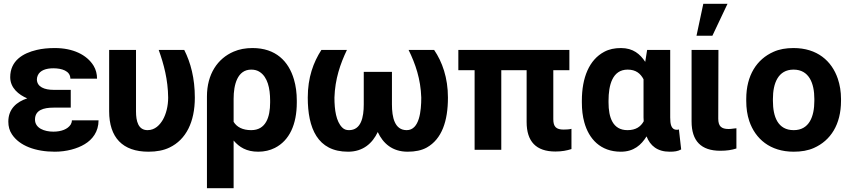

<svg xmlns="http://www.w3.org/2000/svg" viewBox="-20 -792 4497 1015"><path d="M24 -149C24 -124 30 -101 43 -82C83 -21 168 10 270 10C331 10 389 -6 428 -30C468 -54 501 -95 501 -156H360C360 -148 358 -141 354 -134C338 -109 304 -96 262 -96C215 -96 165 -114 165 -160C165 -210 210 -223 263 -223H354V-317H263C216 -317 175 -332 175 -373C175 -380 177 -387 180 -394C192 -420 223 -431 262 -431C305 -431 352 -418 352 -376H493C493 -401 487 -424 475 -444C439 -503 365 -538 270 -538C235 -538 203 -535 174 -528C101 -511 34 -471 34 -384C34 -327 79 -291 124 -272C69 -254 24 -217 24 -149Z M557 -204C557 -65 628 10 765 10C808 10 845 3 876 -12C964 -54 1010 -148 1010 -276C1010 -378 988 -461 954 -528H819C846 -453 868 -371 869 -276C869 -231 858 -189 841 -159C825 -132 800 -104 760 -104C711 -104 699 -151 699 -203V-528H557Z M1074 203H1215V-49C1245 -14 1283 10 1345 10C1378 10 1407 3 1433 -10C1510 -49 1549 -134 1549 -250V-260C1549 -301 1544 -338 1534 -372C1506 -468 1438 -538 1315 -538C1278 -538 1245 -532 1215 -519C1131 -483 1074 -401 1074 -282ZM1215 -148V-270C1215 -344 1235 -424 1308 -424C1326 -424 1341 -420 1354 -411C1394 -384 1408 -327 1408 -260V-250C1408 -172 1385 -104 1308 -104C1263 -104 1232 -120 1215 -148Z M1607 -276C1607 -115 1658 10 1820 10C1900 10 1949 -35 1977 -94C2005 -34 2054 10 2135 10C2175 10 2209 3 2236 -12C2316 -57 2348 -152 2348 -276C2348 -381 2318 -465 2275 -528H2140C2176 -455 2204 -374 2207 -276C2207 -207 2198 -104 2130 -104C2066 -104 2052 -172 2052 -240V-412H1903V-240C1903 -172 1889 -104 1825 -104C1810 -104 1799 -108 1789 -118C1757 -150 1748 -211 1748 -276C1751 -374 1779 -455 1814 -528H1679C1637 -463 1607 -383 1607 -276Z M2403 -421H2489V0H2630V-421H2764V-147C2764 -44 2814 9 2916 9C2950 9 2976 4 3001 -4V-111C2990 -108 2975 -107 2960 -107C2920 -107 2905 -122 2905 -162V-421H2990V-528H2403Z M3056 -250C3056 -212 3060 -177 3069 -145C3093 -58 3154 10 3262 10C3331 10 3370 -26 3398 -71C3417 -22 3455 10 3520 10C3546 10 3562 8 3581 -2L3569 -108C3566 -106 3563 -106 3558 -106C3527 -106 3523 -138 3523 -171V-528H3401L3391 -465C3364 -506 3327 -538 3263 -538C3229 -538 3200 -532 3174 -518C3095 -476 3056 -382 3056 -260ZM3197 -250V-260C3197 -341 3217 -424 3298 -424C3342 -424 3366 -403 3382 -373V-171C3382 -164 3383 -158 3383 -151C3367 -122 3341 -104 3297 -104C3219 -104 3197 -172 3197 -250Z M3636 -150C3636 -47 3686 5 3788 5C3822 5 3848 1 3873 -7V-114L3855 -112C3848 -111 3841 -110 3832 -110C3793 -110 3777 -125 3777 -165L3778 -528H3636ZM3662 -603H3746L3826 -772H3698Z M3925 -259C3925 -220 3930 -185 3941 -152C3973 -58 4051 10 4176 10C4216 10 4252 4 4283 -10C4371 -49 4426 -134 4426 -259V-269C4426 -308 4420 -343 4409 -376C4377 -470 4300 -538 4175 -538C4135 -538 4100 -532 4069 -518C3981 -479 3925 -394 3925 -269ZM4066 -259V-269C4066 -351 4093 -424 4175 -424C4257 -424 4285 -352 4285 -269V-259C4285 -176 4258 -104 4176 -104C4092 -104 4066 -175 4066 -259Z"/></svg>

Font: Asimov Pro
Style: Bd
Weight: 700
Designer: Google
Version: Version 2.000980; 2014